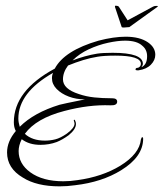

<svg xmlns="http://www.w3.org/2000/svg" viewBox="-20 -622 579 680"><path d="M389 -602Q392 -602 396 -601Q400 -600 401 -598L432 -550L521 -598Q526 -601 532 -601Q539 -602 539 -599L538 -598L438 -526Q413 -523 411 -526L387 -598Q387 -601 389 -602ZM191 38Q110 38 61 7Q5 -26 5 -82Q5 -121 36 -158Q29 -171 29 -189Q29 -301 174 -379Q208 -443 329 -478Q356 -485 380 -488.5Q404 -492 425 -492Q475 -492 504 -472Q530 -454 530 -428Q530 -409 514.5 -393Q499 -377 471 -373H465Q460 -373 460 -376Q460 -382 469 -382Q479 -386 479 -396Q479 -425 388 -425Q368 -425 352 -424Q336 -423 325 -421Q300 -417 274 -409Q248 -401 221 -390Q203 -366 203 -341Q203 -307 259 -289Q285 -280 314 -277Q343 -274 374 -274H377Q395 -274 395 -262Q395 -248 371 -249Q295 -252 208 -229Q108 -203 68 -148Q94 -124 139 -124Q158 -124 176 -128.5Q194 -133 217 -149Q244 -169 244 -184Q244 -187 242 -193Q240 -197 243 -198Q245 -198 246 -195Q249 -189 249 -183Q249 -164 223 -143Q201 -127 181 -119Q154 -109 123 -109Q83 -109 57 -129Q46 -107 46 -87Q46 -42 87 -12Q131 20 204 20Q217 20 229 19Q241 18 254 16Q342 4 406 -35Q474 -77 479 -128Q481 -136 484 -136Q487 -136 487 -131Q487 -67 409 -19Q341 23 246 34Q232 36 218.5 37Q205 38 191 38ZM481 -384Q501 -393 501 -423Q501 -446 484 -460Q465 -478 423 -478Q397 -478 362.5 -470.5Q328 -463 294.5 -447.5Q261 -432 237 -408Q281 -425 324 -432Q344 -435 379 -435Q486 -435 486 -396Q486 -391 481 -384ZM50 -173Q100 -223 191 -251Q195 -252 217.5 -257Q240 -262 281 -270Q250 -270 223.5 -280Q197 -290 180.5 -307Q164 -324 164 -345Q164 -356 168 -364Q45 -294 45 -202Q45 -194 46.5 -187Q48 -180 50 -173Z"/></svg>

Font: Passions Conflict
Style: Regular
Weight: 400
Designer: Robert E. Leuschke
Foundry: Robert E. Leuschke
Version: Version 1.010; ttfautohint (v1.8.3)